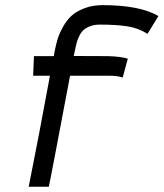

<svg xmlns="http://www.w3.org/2000/svg" viewBox="-20 -712 624 732"><path d="M542.5 -583Q506.8 -605.5 464.4 -611.8Q421.9 -618.2 360.8 -618.2Q339.8 -618.2 324.2 -612.3Q308.6 -606.4 299.1 -598.1Q289.6 -589.8 282.5 -575.4Q275.4 -561 272.2 -548.8Q269 -536.6 265.1 -517.6L261.2 -498.5Q277.3 -498.5 325 -498.3Q372.6 -498 390.6 -498Q441.4 -496.6 467.3 -488.3L447.8 -416.5Q428.2 -423.3 396 -423.3H247.1Q171.4 -21.5 166 0H89.4Q129.9 -202.1 170.4 -423.3H106.4L109.4 -498H185.1Q185.5 -500.5 186.8 -507.3Q188 -514.2 189 -519.5Q193.8 -544.4 200.2 -564.7Q206.5 -585 220.5 -610.1Q234.4 -635.3 252.9 -652.1Q271.5 -668.9 302.2 -680.7Q333 -692.4 371.6 -692.4Q513.2 -692.4 584 -650.9Z"/></svg>

Font: Fantasque Sans Mono
Style: Italic
Weight: 400
Italic angle: -11°
Monospace: yes
Designer: Jany Belluz
Version: Version 1.8.0 ; ttfautohint (v1.8.2)